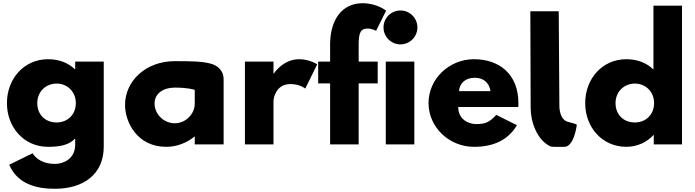

<svg xmlns="http://www.w3.org/2000/svg" viewBox="-20 -895 4307 1190"><path d="M37 126C91 251 214 275 321 275C496 275 623 186 623 14V-513H446V-467H443C401 -506 346 -528 278 -528C128 -528 23 -406 23 -256C23 -106 128 15 278 15C348 15 408 5 446 -37V1C446 92 370 121 321 121C244 121 201 86 182 55ZM211 -256C211 -327 264 -377 331 -377C397 -377 450 -327 450 -256C450 -186 400 -136 331 -136C259 -136 211 -186 211 -256Z M1366 0V-404C1366 -451 1336 -487 1288 -500C1237 -514 1178 -516 1064 -516C880 -516 755 -390 755 -245C755 -137 831 15 1010 15C1077 15 1139 -10 1187 -50V0ZM938 -253C938 -318 995 -352 1063 -352C1090 -352 1145 -351 1187 -338V-253C1187 -188 1131 -131 1063 -131C995 -131 938 -188 938 -253Z M1498 0H1675V-270C1675 -283 1688 -374 1780 -374C1839 -374 1872 -346 1872 -346L1946 -496C1946 -496 1900 -528 1834 -528C1733 -528 1677 -439 1677 -439H1675V-513H1498Z M2026 -513H1952V-378H2026V0H2203V-378H2321V-513H2203V-617C2203 -688 2213 -718 2258 -718C2287 -718 2311 -704 2311 -704L2373 -829C2373 -829 2317 -875 2227 -875C2099 -875 2027 -772 2026 -622Z M2462 -830C2404 -830 2357 -783 2357 -725C2357 -667 2404 -620 2462 -620C2520 -620 2567 -667 2567 -725C2567 -783 2520 -830 2462 -830ZM2371 -513H2548V0H2371Z M3192 -232C3193 -238 3193 -249 3193 -256C3193 -436 3074 -528 2918 -528C2763 -528 2636 -406 2636 -256C2636 -107 2763 15 2918 15C3032 15 3126 -22 3184 -119L3056 -183C3013 -137 2988 -126 2931 -126C2886 -126 2820 -153 2820 -232ZM2825 -330C2828 -377 2862 -413 2923 -413C2975 -413 3012 -384 3020 -330Z M3267 -825 3269 -225C3269 -140 3308 -27 3391 12C3402 17 3446 15 3478 15C3536 15 3553 -109 3553 -109C3556 -128 3562 -122 3504 -139C3447 -149 3447 -234 3447 -234L3443 -825Z M3607 -256C3607 -106 3712 15 3862 15C3932 15 3992 -16 4030 -58H4032V0H4207V-860H4030V-464C3988 -505 3931 -528 3862 -528C3712 -528 3607 -406 3607 -256ZM3795 -256C3795 -327 3848 -377 3915 -377C3981 -377 4034 -327 4034 -256C4034 -186 3984 -136 3915 -136C3843 -136 3795 -186 3795 -256Z"/></svg>

Font: Hussar Techniczny
Style: Bold 
Weight: 700
Foundry: Cannot Into Space Fonts
Version: Version 0.77